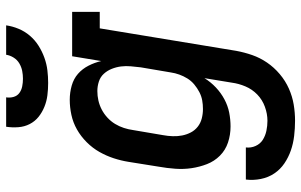

<svg xmlns="http://www.w3.org/2000/svg" viewBox="-202 -578 1003 640"><g transform="rotate(-90 300.0 -258.5)"><path d="M217 223Q192 223 166.5 220Q141 217 118 209Q95 201 75 187.5Q55 174 41.5 154Q28 134 23 109Q18 84 21 59H128Q126 76 133 91.5Q140 107 153.5 115.5Q167 124 183.5 127.5Q200 131 217 131Q240 131 263.5 122.5Q287 114 304.5 97Q322 80 331.5 57.5Q341 35 344 12L359 -79Q346 -58 328 -41Q310 -24 288.5 -12.5Q267 -1 244 3.5Q221 8 198 8Q170 8 144.5 -0.5Q119 -9 100.5 -27.5Q82 -46 72.5 -70.5Q63 -95 59 -121.5Q55 -148 57 -176Q59 -204 64 -232L80 -332Q84 -357 92 -381.5Q100 -406 113 -429Q126 -452 145.5 -471.5Q165 -491 188 -504Q211 -517 236.5 -522.5Q262 -528 287 -528Q311 -528 334 -521.5Q357 -515 373.5 -500.5Q390 -486 400.5 -465.5Q411 -445 416 -423L432 -520H580V-428H525L450 27Q445 54 436 80Q427 106 411 129.5Q395 153 372.5 172Q350 191 324 202.5Q298 214 271 218.5Q244 223 217 223ZM256 -84Q271 -84 285 -86.5Q299 -89 312.5 -96Q326 -103 338 -113Q350 -123 358 -136Q366 -149 371 -163Q376 -177 378 -191L395 -291Q397 -308 398.5 -324.5Q400 -341 398 -357Q396 -373 390 -388Q384 -403 373.5 -414.5Q363 -426 347.5 -431Q332 -436 316 -436Q300 -436 284.5 -432.5Q269 -429 254.5 -421.5Q240 -414 227.5 -402.5Q215 -391 206.5 -377Q198 -363 193 -347.5Q188 -332 186 -317L169 -217Q166 -201 165.5 -184.5Q165 -168 168 -153Q171 -138 178 -124.5Q185 -111 197 -101.5Q209 -92 224.5 -88Q240 -84 256 -84Q256 -84 256 -84Q256 -84 256 -84ZM343 -600Q322 -600 302 -602.5Q282 -605 263.5 -612.5Q245 -620 230 -632Q215 -644 206 -661.5Q197 -679 195.5 -699.5Q194 -720 197 -740H295Q293 -727 296.5 -715Q300 -703 309.5 -696Q319 -689 331.5 -686.5Q344 -684 357 -684Q370 -684 383 -686.5Q396 -689 408 -696Q420 -703 427.5 -715Q435 -727 437 -740H535Q532 -719 523.5 -698.5Q515 -678 500.5 -661Q486 -644 467 -632Q448 -620 427 -612.5Q406 -605 385 -602.5Q364 -600 343 -600Z"/></g></svg>

Font: Iosevka Etoile SmBdObl
Style: Regular
Weight: 600
Italic angle: -9°
Designer: Belleve Invis
Foundry: Belleve Invis
Version: Version 15.5.2; ttfautohint (v1.8.4)